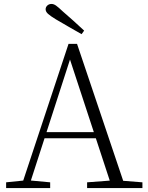

<svg xmlns="http://www.w3.org/2000/svg" viewBox="-20 -952 747 972"><path d="M406 -797 393 -779Q360 -798 327.5 -816.5Q295 -835 263 -854Q235 -871 223 -882Q211 -893 211 -905Q211 -916 219.5 -924Q228 -932 241 -932Q252 -932 264 -923.5Q276 -915 298 -894Q324 -872 351.5 -847Q379 -822 406 -797ZM11 0V-29L109 -39H126L234 -29V0ZM85 0 327 -730H370L616 0H548L324 -682H344L340 -668L124 0ZM192 -252 194 -283H493L495 -252ZM421 0V-29L554 -39H574L701 -29V0Z"/></svg>

Font: Noto Serif KR ExtraLight ExtraLight
Style: Regular
Weight: 250
Version: Version 2.003-H1;hotconv 1.1.1;makeotfexe 2.6.0